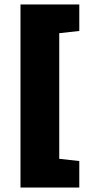

<svg xmlns="http://www.w3.org/2000/svg" viewBox="-20 -715 448 862"><path d="M72 -695H336V-576L246 -566V-2L336 8V127H72Z"/></svg>

Font: Martel Sans Black
Style: Regular
Weight: 900
Designer: Dan Reynolds and Mathieu Réguer
Foundry: Dan Reynolds and Mathieu Réguer
Version: Version 1.002; ttfautohint (v1.1) -l 5 -r 5 -G 72 -x 0 -D la